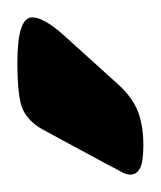

<svg xmlns="http://www.w3.org/2000/svg" viewBox="-2 -756 185 221"><g transform="rotate(-90 90.5 -645.5)"><path d="M34 -573Q14 -573 7 -577Q0 -581 0 -588Q0 -593 3.5 -599Q7 -605 12 -615L52 -689Q61 -705 74.5 -711.5Q88 -718 129 -718Q181 -718 181 -701Q181 -687 159 -663L103 -601Q88 -585 72 -579Q56 -573 34 -573Z"/></g></svg>

Font: Asap SemiBold
Style: Regular
Weight: 600
Designer: Pablo Cosgaya
Foundry: Omnibus-Type
Version: Version 3.001; ttfautohint (v1.8.3)